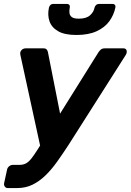

<svg xmlns="http://www.w3.org/2000/svg" viewBox="-39 -766 665 977"><path d="M1 191Q-9 191 -14.5 183.5Q-20 176 -18 166L-3 97Q-1 87 7.5 80Q16 73 27 73H59Q79 73 93 65.5Q107 58 120.5 41Q134 24 153 -6L462 -500Q468 -509 475 -514.5Q482 -520 495 -520H589Q598 -520 602.5 -514.5Q607 -509 606 -501Q606 -494 600 -485L310 -29Q280 17 251.5 57Q223 97 192 127Q161 157 126 174Q91 191 48 191ZM168 -12 65 -485Q62 -499 67 -506Q70 -512 76.5 -516Q83 -520 91 -520H182Q194 -520 199 -513.5Q204 -507 205 -500L279 -126ZM350 -588Q290 -588 257 -607Q224 -626 213 -657.5Q202 -689 210 -727Q212 -735 217.5 -740.5Q223 -746 233 -746H301Q310 -746 314 -740.5Q318 -735 316 -727Q313 -713 314.5 -700Q316 -687 326.5 -679Q337 -671 362 -671Q400 -671 419 -688Q438 -705 442 -727Q444 -735 450 -740.5Q456 -746 465 -746H533Q542 -746 546 -740.5Q550 -735 548 -727Q540 -689 517 -657.5Q494 -626 452.5 -607Q411 -588 350 -588Z"/></svg>

Font: Rubik Light SemiBold
Style: Italic
Weight: 600
Italic angle: -12°
Version: Version 2.104